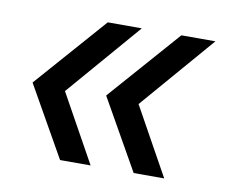

<svg xmlns="http://www.w3.org/2000/svg" viewBox="-51 -510 565 483"><g transform="rotate(10 231.5 -268.0)"><path d="M130 -87 28 -267 188 -449H275L112 -260L208 -87ZM318 -87 216 -267 376 -449H463L300 -260L396 -87Z"/></g></svg>

Font: Mulish ExtraLight Medium
Style: Italic
Weight: 500
Italic angle: -9°
Version: Version 3.603